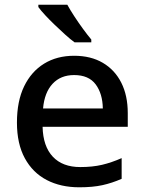

<svg xmlns="http://www.w3.org/2000/svg" viewBox="-20 -786 612 816"><path d="M295 -549Q366 -549 417 -519Q468 -489 495.5 -434.5Q523 -380 523 -305V-247H161Q163 -164 204.5 -120Q246 -76 321 -76Q373 -76 413.5 -85.5Q454 -95 497 -114V-26Q456 -8 415 1Q374 10 317 10Q238 10 178.5 -21Q119 -52 85.5 -113.5Q52 -175 52 -265Q52 -356 82.5 -419Q113 -482 167.5 -515.5Q222 -549 295 -549ZM295 -467Q238 -467 203.5 -430Q169 -393 163 -325H417Q416 -388 386.5 -427.5Q357 -467 295 -467ZM266 -766Q278 -744 296 -716.5Q314 -689 333 -663Q352 -637 368 -618V-606H297Q279 -619 257 -639Q235 -659 212.5 -680.5Q190 -702 171.5 -722Q153 -742 143 -756V-766Z"/></svg>

Font: Noto Sans Vithkuqi Medium
Style: Regular
Weight: 500
Version: Version 1.001